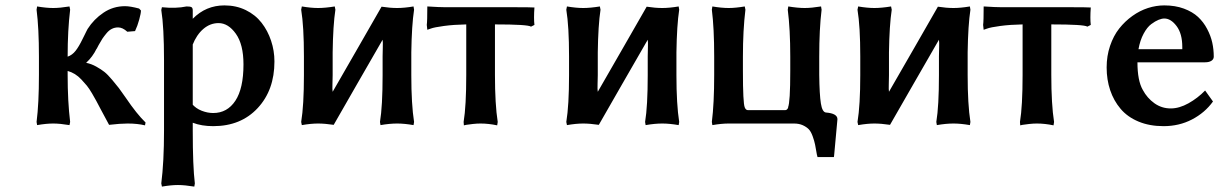

<svg xmlns="http://www.w3.org/2000/svg" viewBox="-20 -460 4546 715"><path d="M125 -181.2V-249Q125 -355.5 116.2 -423.8L118.2 -436Q152.3 -430.2 178.2 -430.2Q203.1 -430.2 238.8 -436L241.2 -423.8Q231.9 -347.7 231.9 -249Q249 -254.9 261.5 -270.8Q273.9 -286.6 287.1 -314Q289.6 -318.8 293.9 -327.6Q298.3 -336.4 301.5 -343Q304.7 -349.6 306.2 -352.1Q329.6 -388.7 365.5 -412.8Q401.4 -437 445.8 -437Q464.8 -437 498 -428.2L504.9 -420.9Q504.9 -410.6 498.5 -387.2Q492.2 -363.8 482.9 -344.2L454.1 -341.8Q436.5 -357.9 419.9 -357.9Q407.2 -357.9 396.5 -352.5Q385.7 -347.2 376.5 -335.9Q367.2 -324.7 361.3 -315.9Q355.5 -307.1 347.2 -292Q345.7 -289.6 339.8 -277.8V-278.8Q325.2 -248.5 300.8 -226.1Q320.3 -222.2 338.6 -211.9Q356.9 -201.7 368.9 -192.1Q380.9 -182.6 397.9 -162.4Q415 -142.1 422.6 -132.1Q430.2 -122.1 448.2 -96.2Q488.8 -36.1 522 -3.9L520 6.8Q492.2 0 455.1 0Q427.7 0 386.2 4.9Q361.8 -39.6 355 -53.2Q344.2 -73.7 338.9 -83.7Q333.5 -93.8 322.8 -112.1Q312 -130.4 303.5 -140.9Q294.9 -151.4 283.2 -163.8Q271.5 -176.3 258.8 -184.1Q246.1 -191.9 231.9 -195.8V-181.2Q231.9 -82 241.2 -5.9L238.8 5.9Q203.1 0 178.2 0Q152.3 0 118.2 5.9L116.2 -5.9Q125 -74.2 125 -181.2Z M697.8 -293.9V-69.8L694.8 -73.2Q709 -56.2 731 -47.6Q752.9 -39.1 773.9 -39.1Q826.2 -39.1 856.4 -84.7Q886.7 -130.4 886.7 -220.2Q886.7 -294.4 858.4 -334.2Q830.1 -374 793.9 -374Q762.7 -374 737.3 -352.3Q711.9 -330.6 696.8 -292ZM815.9 -439.9Q859.4 -439.9 895.3 -422.4Q931.2 -404.8 954.1 -375.2Q977.1 -345.7 989.5 -308.3Q1002 -271 1002 -231Q1002 -124.5 939.5 -57.4Q877 9.8 773.9 9.8Q731 9.8 697.8 -2.9V26.9Q697.8 159.2 705.6 223.1L703.6 234.9Q667.5 229 642.6 229Q617.2 229 583 234.9L580.6 223.1Q590.8 143.1 590.8 26.9V-234.9Q590.8 -359.9 580.6 -422.9L583 -433.1Q635.3 -427.7 674.8 -436Q689 -436 693.4 -433.1Q697.8 -430.2 697.8 -420.9V-390.1Q746.6 -439.9 815.9 -439.9Z M1111.8 -250Q1111.8 -361.8 1101.6 -423.8L1104 -436Q1138.2 -430.2 1164.6 -430.2Q1190.9 -430.2 1226.6 -436L1229 -423.8Q1220.2 -366.2 1218.8 -265.1V-180.2Q1218.8 -163.6 1218 -145.3Q1217.3 -127 1218.8 -118.2Q1252.4 -176.3 1314.7 -284.9Q1377 -393.6 1400.9 -435.1Q1432.6 -430.2 1459 -430.2Q1485.8 -430.2 1520 -436L1522 -423.8Q1513.2 -366.2 1511.7 -265.1V-180.2Q1511.7 -71.3 1522 -5.9L1520 5.9Q1485.8 0 1459 0Q1431.2 0 1397 5.9L1395 -5.9Q1404.8 -64.9 1404.8 -180.2V-250Q1404.8 -264.6 1405.5 -283.7Q1406.2 -302.7 1404.8 -312Q1371.1 -253.9 1308.8 -145.3Q1246.6 -36.6 1222.7 4.9Q1189.5 0 1164.6 0Q1138.2 0 1104 5.9L1101.6 -5.9Q1111.8 -67.9 1111.8 -180.2Z M1706.5 -5.9Q1716.3 -64.9 1716.3 -181.2V-369.1Q1669.4 -368.2 1633.1 -363.3Q1596.7 -358.4 1584 -353.5L1571.3 -349.1L1569.3 -367.2Q1571.3 -381.3 1571.3 -436Q1616.7 -433.1 1639.2 -433.1H1899.4Q1953.1 -433.1 1970.2 -432.1Q1967.3 -391.1 1970.2 -367.2L1957.5 -360.8Q1945.3 -369.1 1823.2 -369.1V-181.2Q1823.2 -71.3 1833.5 -5.9L1831.5 6.8Q1799.3 0 1769.5 0Q1756.3 0 1740.7 1.7Q1725.1 3.4 1716.3 4.9L1707.5 6.8Z M2099.1 -250Q2099.1 -361.8 2088.9 -423.8L2091.3 -436Q2125.5 -430.2 2151.9 -430.2Q2178.2 -430.2 2213.9 -436L2216.3 -423.8Q2207.5 -366.2 2206.1 -265.1V-180.2Q2206.1 -163.6 2205.3 -145.3Q2204.6 -127 2206.1 -118.2Q2239.7 -176.3 2302 -284.9Q2364.3 -393.6 2388.2 -435.1Q2419.9 -430.2 2446.3 -430.2Q2473.1 -430.2 2507.3 -436L2509.3 -423.8Q2500.5 -366.2 2499 -265.1V-180.2Q2499 -71.3 2509.3 -5.9L2507.3 5.9Q2473.1 0 2446.3 0Q2418.5 0 2384.3 5.9L2382.3 -5.9Q2392.1 -64.9 2392.1 -180.2V-250Q2392.1 -264.6 2392.8 -283.7Q2393.6 -302.7 2392.1 -312Q2358.4 -253.9 2296.1 -145.3Q2233.9 -36.6 2210 4.9Q2176.8 0 2151.9 0Q2125.5 0 2091.3 5.9L2088.9 -5.9Q2099.1 -67.9 2099.1 -180.2Z M2639.6 -181.2V-249Q2639.6 -355.5 2630.9 -423.8L2632.8 -436Q2667 -430.2 2693.8 -430.2Q2718.8 -430.2 2753.4 -436L2755.9 -423.8Q2746.6 -347.7 2746.6 -249V-194.8Q2746.6 -76.2 2753.4 -60.1Q2757.3 -49.8 2765.6 -49.8H2903.8Q2911.6 -49.8 2915.5 -60.1H2914.6Q2922.9 -79.1 2922.9 -195.8V-249Q2922.9 -351.6 2913.6 -423.8L2915.5 -436Q2951.2 -430.2 2976.6 -430.2Q3001.5 -430.2 3037.6 -436L3039.6 -423.8Q3030.8 -351.6 3030.8 -249V-181.2Q3031.7 -107.4 3036.9 -75Q3042 -42.5 3055.7 -41Q3098.6 -37.6 3098.6 -16.1L3086.4 117.2Q3086.4 118.2 3085.9 121.3Q3085.4 124.5 3085.4 125H3024.4L3022.5 117.2V118.2Q3018.1 92.8 3015.4 78.9Q3012.7 64.9 3006.3 47.4Q3000 29.8 2991.7 21.2Q2983.4 12.7 2969.5 6.3Q2955.6 0 2936.5 0H2693.8Q2667 0 2632.8 5.9L2630.9 -5.9Q2639.6 -74.2 2639.6 -181.2Z M3183.6 -250Q3183.6 -361.8 3173.3 -423.8L3175.8 -436Q3210 -430.2 3236.3 -430.2Q3262.7 -430.2 3298.3 -436L3300.8 -423.8Q3292 -366.2 3290.5 -265.1V-180.2Q3290.5 -163.6 3289.8 -145.3Q3289.1 -127 3290.5 -118.2Q3324.2 -176.3 3386.5 -284.9Q3448.7 -393.6 3472.7 -435.1Q3504.4 -430.2 3530.8 -430.2Q3557.6 -430.2 3591.8 -436L3593.8 -423.8Q3585 -366.2 3583.5 -265.1V-180.2Q3583.5 -71.3 3593.8 -5.9L3591.8 5.9Q3557.6 0 3530.8 0Q3502.9 0 3468.8 5.9L3466.8 -5.9Q3476.6 -64.9 3476.6 -180.2V-250Q3476.6 -264.6 3477.3 -283.7Q3478 -302.7 3476.6 -312Q3442.9 -253.9 3380.6 -145.3Q3318.4 -36.6 3294.4 4.9Q3261.2 0 3236.3 0Q3210 0 3175.8 5.9L3173.3 -5.9Q3183.6 -67.9 3183.6 -180.2Z M3778.3 -5.9Q3788.1 -64.9 3788.1 -181.2V-369.1Q3741.2 -368.2 3704.8 -363.3Q3668.5 -358.4 3655.8 -353.5L3643.1 -349.1L3641.1 -367.2Q3643.1 -381.3 3643.1 -436Q3688.5 -433.1 3710.9 -433.1H3971.2Q4024.9 -433.1 4042 -432.1Q4039.1 -391.1 4042 -367.2L4029.3 -360.8Q4017.1 -369.1 3895 -369.1V-181.2Q3895 -71.3 3905.3 -5.9L3903.3 6.8Q3871.1 0 3841.3 0Q3828.1 0 3812.5 1.7Q3796.9 3.4 3788.1 4.9L3779.3 6.8Z M4219.7 -276.9H4382.8V-285.2Q4382.8 -334.5 4361.6 -362.8Q4340.3 -391.1 4315.9 -391.1Q4306.6 -391.1 4294.4 -386.2Q4282.2 -381.3 4267.1 -370.1Q4252 -358.9 4238.8 -334.5Q4225.6 -310.1 4219.7 -276.9ZM4467.8 -123 4497.1 -82Q4466.8 -40 4418.9 -15.1Q4371.1 9.8 4313 9.8Q4260.7 9.8 4219.7 -7.3Q4178.7 -24.4 4153.1 -54.7Q4127.4 -85 4114.3 -124Q4101.1 -163.1 4101.1 -209Q4101.1 -251.5 4113.8 -289.1Q4126.5 -326.7 4147.9 -353.8Q4169.4 -380.9 4197 -400.6Q4224.6 -420.4 4255.1 -430.2Q4285.6 -439.9 4315.9 -439.9Q4356.4 -439.9 4388.7 -428Q4420.9 -416 4441.4 -397Q4461.9 -377.9 4475.3 -352.3Q4488.8 -326.7 4494.4 -301.3Q4500 -275.9 4500 -249Q4500 -239.3 4491.2 -233.6Q4482.4 -228 4467.8 -228H4215.8Q4215.8 -159.7 4235.8 -125Q4252 -94.7 4279.1 -75.4Q4306.2 -56.2 4339.8 -56.2Q4371.6 -56.2 4406 -75.4Q4440.4 -94.7 4467.8 -123Z"/></svg>

Font: Linear Smooth
Style: Bold
Weight: 700
Designer: Philipp H. Poll, Flanker
Foundry: Philipp H. Poll, reworked by Flanker
Version: Version 1.061 | FøM Fix